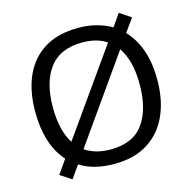

<svg xmlns="http://www.w3.org/2000/svg" viewBox="-112 -858 1004 1002"><g transform="rotate(-15 390.5 -357.5)"><path d="M720 -358Q720 -247 682.5 -164.5Q645 -82 572 -36Q499 10 391 10Q279 10 206 -37L158 31L97 -9L149 -83Q105 -132 83 -202Q61 -272 61 -359Q61 -469 97 -551Q133 -633 206.5 -679Q280 -725 392 -725Q444 -725 488.5 -713Q533 -701 570 -680L616 -746L677 -705L626 -634Q720 -535 720 -358ZM156 -358Q156 -297 167.5 -247Q179 -197 203 -160L522 -611Q470 -646 392 -646Q271 -646 213.5 -569.5Q156 -493 156 -358ZM625 -358Q625 -487 574 -560L254 -106Q280 -88 314.5 -78Q349 -68 391 -68Q513 -68 569 -145.5Q625 -223 625 -358Z"/></g></svg>

Font: Noto Sans Siddham
Style: Regular
Weight: 400
Designer: Monotype Design Team
Foundry: Monotype Imaging Inc.
Version: Version 2.004; ttfautohint (v1.8.4.7-5d5b)